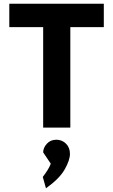

<svg xmlns="http://www.w3.org/2000/svg" viewBox="-20 -686 608 1032"><path d="M212 0V-540H30V-666H538V-540H358V0ZM227 326 210 265Q224 247 235.5 228.5Q247 210 253 194L212 133Q212 109 231.5 87Q251 65 283 65Q313 65 334.5 86Q356 107 356 141Q356 175 327.5 225Q299 275 227 326Z"/></svg>

Font: Secular One
Style: Regular
Weight: 400
Designer: Michal Sahar
Foundry: Hagilda
Version: Version 1.002; ttfautohint (v1.8.4.7-5d5b);gftools[0.9.29]